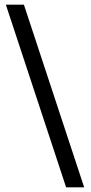

<svg xmlns="http://www.w3.org/2000/svg" viewBox="-20 -762 388 819"><path d="M262 37H339L82 -742H5Z"/></svg>

Font: Bisquit Text
Style: Regular
Weight: 400
Version: Version 1.004;Glyphs 3.2.3 (3260)